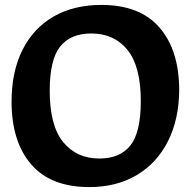

<svg xmlns="http://www.w3.org/2000/svg" viewBox="-20 -750 775 780"><path d="M27 -337Q27 -459 71.5 -547.5Q116 -636 198 -683Q280 -730 392 -730Q549 -730 628.5 -637.5Q708 -545 708 -383Q707 -265 662.5 -176.5Q618 -88 536 -39Q454 10 343 10Q186 10 106.5 -82.5Q27 -175 27 -337ZM552 -339Q552 -480 498 -547Q444 -614 351 -614Q267 -614 224.5 -561Q182 -508 182 -381Q182 -240 236.5 -173Q291 -106 384 -106Q468 -106 510 -159.5Q552 -213 552 -339Z"/></svg>

Font: Enriqueta
Style: Bold
Weight: 700
Designer: Viviana Monsalve, Gustavo Ibarra
Foundry: 72Puntos
Version: Version 2.000